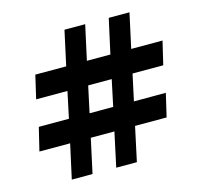

<svg xmlns="http://www.w3.org/2000/svg" viewBox="-115 -943 1125 1070"><g transform="rotate(-15 447.5 -408.5)"><path d="M213.4 -197.8H36.1L68.4 -331.5H242.2L274.4 -483.4H93.8L125 -617.7H303.2L346.7 -817.4H466.3L422.4 -617.7H558.1L602.1 -817.4H721.7L678.2 -617.7H858.9L827.1 -483.4H649.9L617.2 -331.5H801.3L770 -197.8H587.9L545.4 0H426.3L468.8 -197.8H332.5L289.6 0H169.9ZM394 -483.4 361.3 -331.5H497.6L529.8 -483.4Z"/></g></svg>

Font: Pinar-DS2-FD ExtraBold
Style: Regular
Weight: 800
Designer: Amin Abedi
Version: Version 3.000